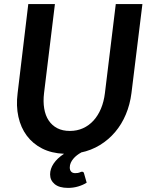

<svg xmlns="http://www.w3.org/2000/svg" viewBox="-20 -743 732 937"><path d="M675 -723 621.5 -288.5Q614.5 -233 594.2 -184.8Q574 -136.5 542 -98.8Q510 -61 467.5 -35Q425 -9 374 1.5H376Q365.5 7 355.5 14.8Q345.5 22.5 337.8 31.8Q330 41 325.2 51.8Q320.5 62.5 320.5 74.5Q320.5 87 327.2 94.5Q334 102 347 102Q355 102 360.2 101Q365.5 100 369 98.5Q372.5 97 374.8 96Q377 95 379.5 95Q388.5 95 390 103L403 148.5Q386 159.5 362 166.8Q338 174 312 174Q269 174 246.8 155.5Q224.5 137 224.5 108Q224.5 81 241.8 55.2Q259 29.5 292.5 7.5Q231.5 5 185.8 -18.2Q140 -41.5 110.8 -80.8Q81.5 -120 69.8 -173Q58 -226 66 -288.5L118 -723H248L195 -289Q190 -247.5 195.8 -213.2Q201.5 -179 217.8 -154.8Q234 -130.5 259.8 -117.2Q285.5 -104 321 -104Q356 -104 385.2 -117.2Q414.5 -130.5 436.5 -154.8Q458.5 -179 472.8 -213Q487 -247 492 -288.5L545 -723Z"/></svg>

Font: Lato 2
Style: Bold Italic
Weight: 700
Italic angle: -7°
Designer: Lukasz Dziedzic with Adam Twardoch and Botio Nikoltchev
Foundry: tyPoland Lukasz Dziedzic
Version: Version 2.015; 2015-08-06; http://www.latofonts.com/